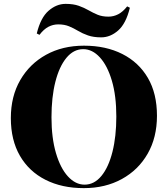

<svg xmlns="http://www.w3.org/2000/svg" viewBox="-20 -958 867 992"><path d="M414 -722Q527 -722 612 -679Q697 -636 744 -555.5Q791 -475 791 -360Q791 -248 743 -164Q695 -80 609.5 -33Q524 14 413 14Q300 14 215 -29Q130 -72 83 -153Q36 -234 36 -348Q36 -460 84.5 -544Q133 -628 218 -675Q303 -722 414 -722ZM410 -704Q360 -704 323 -659Q286 -614 266 -535Q246 -456 246 -352Q246 -246 269 -167.5Q292 -89 331 -46.5Q370 -4 417 -4Q467 -4 504 -49Q541 -94 561 -173.5Q581 -253 581 -356Q581 -463 558 -541Q535 -619 496 -661.5Q457 -704 410 -704ZM319 -938Q359 -938 387 -928Q415 -918 437.5 -905Q460 -892 484 -882Q508 -872 540 -872Q567 -872 591 -884.5Q615 -897 637 -925L651 -918Q631 -836 590.5 -800.5Q550 -765 503 -765Q463 -765 434.5 -775Q406 -785 383.5 -798.5Q361 -812 337 -822Q313 -832 281 -832Q254 -832 230 -819.5Q206 -807 184 -778L170 -785Q190 -867 231 -902.5Q272 -938 319 -938Z"/></svg>

Font: Playfair Display Black
Style: Regular
Weight: 900
Designer: Claus Eggers Sørensen
Foundry: Claus Eggers Sørensen
Version: Version 1.203